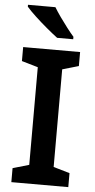

<svg xmlns="http://www.w3.org/2000/svg" viewBox="-62 -974 501 1011"><g transform="rotate(5 188.5 -469.0)"><path d="M339 0H38V-74L124 -99V-615L38 -640V-714H339V-640L253 -615V-99L339 -74ZM189 -938Q202 -916 221.5 -888.5Q241 -861 261 -835Q281 -809 297 -791V-778H212Q188 -796 154.5 -824Q121 -852 90.5 -880.5Q60 -909 44 -928V-938Z"/></g></svg>

Font: Noto Sans Lao Looped SemiBold
Style: Regular
Weight: 600
Designer: Mark Frömberg, Ben Mitchell
Foundry: The Fontpad Ltd
Version: Version 1.002; ttfautohint (v1.8.4.7-5d5b)